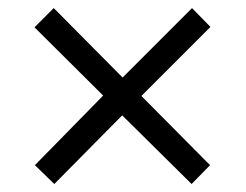

<svg xmlns="http://www.w3.org/2000/svg" viewBox="-20 -566 612 478"><path d="M458 -545.9 503.9 -499 332 -327.1 502.9 -154.8 457 -107.9 284.2 -278.8 115.2 -107.9 66.9 -154.8 236.8 -328.1 65.9 -498 113.8 -545.9 285.2 -373Z"/></svg>

Font: Noto Sans Oriya
Style: Regular
Weight: 400
Designer: Monotype Design team
Foundry: Monotype Imaging Inc.
Version: Version 1.00 uh